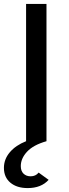

<svg xmlns="http://www.w3.org/2000/svg" viewBox="-38 -720 352 979"><path d="M103 239Q48 239 15 211.5Q-18 184 -18 136Q-18 92 12 56.5Q42 21 95 0V-700H199V0Q132 19 100 53.5Q68 88 68 127Q68 152 82 165.5Q96 179 118 179Q144 179 159 160L210 197Q172 239 103 239Z"/></svg>

Font: Overpass Light
Style: Bold
Weight: 600
Designer: Delve Withrington, Thomas Jockin
Foundry: Delve Fonts
Version: Version 3.000;DELV;Overpass